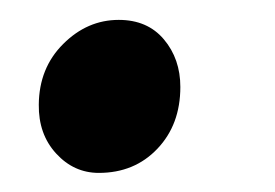

<svg xmlns="http://www.w3.org/2000/svg" viewBox="-20 -168 281 196"><path d="M19.6 -61.2Q19.9 -98.6 44.5 -123.1Q69.1 -147.7 101.2 -147.7Q130.6 -147.7 147.3 -127.8Q164.1 -107.9 164.1 -79.2Q164.1 -40.8 140.7 -16.2Q117.3 8.5 80.9 8.5Q55.4 8.5 37.3 -11.3Q19.2 -31 19.6 -61.2Z"/></svg>

Font: Merriweather Light
Style: Italic
Weight: 300
Italic angle: -7.8°
Designer: Eben Sorkin
Foundry: Eben Sorkin
Version: Version 2.101